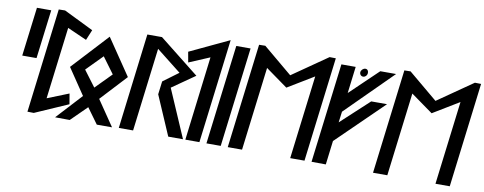

<svg xmlns="http://www.w3.org/2000/svg" viewBox="-72 -1261 4067 1614"><g transform="rotate(10 1962.0 -454.0)"><path d="M206 -468 258 -885H136L84 -468Z M263 -10 546 -134 531 -223 348 -150 424 -764 589 -691 626 -780 373 -904 319 -903 209 -11Z M861 -444 727 -308 625 -444 760 -581ZM496 -444 646 -222 446 -5 571 -4 706 -137 802 -5H932L784 -222L990 -444L781 -752Z M1360 -419 1555 -555 1214 -825H1089L989 -10H1111L1199 -722L1411 -555L1280 -458L1266 -346L1411 -10H1537Z M1787 -900 1452 -742 1468 -653 1645 -728 1557 -10H1677Z M1859 -10 1964 -860H1842L1737 -10Z M2452 -10H2574L2684 -903L2631 -904L2331 -696L2082 -904L2029 -903L1919 -10H2041L2129 -723L2317 -588L2540 -723Z M2756 -10 2781 -214 3175 -598H3040L2801 -377L2813 -470L3206 -861H3071L2833 -633L2861 -861H2739L2634 -11ZM2936 -791C2954 -791 2969 -806 2971 -825C2973 -844 2963 -860 2945 -860C2927 -860 2909 -843 2907 -825C2905 -807 2918 -791 2936 -791Z M3692 -10H3814L3924 -903L3871 -904L3571 -696L3322 -904L3269 -903L3159 -10H3281L3369 -723L3557 -588L3780 -723Z"/></g></svg>

Font: Ny Stormning
Style: FinKur
Weight: 300
Designer: Robert Jablonski, Mew Too
Foundry: Cannot Into Space Fonts
Version: Version 0.90